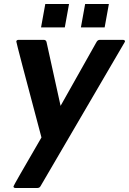

<svg xmlns="http://www.w3.org/2000/svg" viewBox="-20 -716 641 954"><path d="M166 218H57Q47 218 47 210Q47 206 186 -33Q61 -502 61 -510Q62 -518 73 -518H197Q208 -518 211 -508L281 -190L460 -508Q466 -518 476 -518H590Q601 -518 601 -510V-509L182 208Q177 218 166 218ZM500 -580H382L403 -696H521ZM302 -580H184L205 -696H323Z"/></svg>

Font: YamahaIndonesia935. App
Style: Bold Italic
Weight: 700
Italic angle: -10°
Designer: Dalton Maag Ltd
Foundry: Dalton Maag Ltd
Version: Version 1.002; January 01, 2024; Regular/Italic